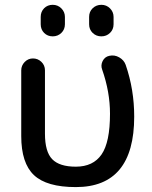

<svg xmlns="http://www.w3.org/2000/svg" viewBox="-20 -760 624 790"><path d="M346.7 -690.4Q346.7 -711.9 361.3 -726.1Q376 -740.2 397 -740.2Q418 -740.2 432.6 -725.6Q447.3 -710.9 447.3 -690.4V-660.2Q447.3 -638.7 432.6 -624.5Q418 -610.4 397 -610.4Q376 -610.4 361.3 -624.5Q346.7 -638.7 346.7 -660.2ZM147.5 -690.4Q147.5 -711.9 161.6 -726.1Q175.8 -740.2 196.8 -740.2Q217.8 -740.2 232.4 -725.6Q247.1 -710.9 247.1 -690.4V-660.2Q247.1 -638.7 232.4 -624.5Q217.8 -610.4 196.8 -610.4Q175.8 -610.4 161.6 -624.5Q147.5 -638.7 147.5 -660.2ZM292 9.8Q171.9 9.8 119.6 -39.6Q67.4 -88.9 67.4 -200.2V-470.7Q67.4 -490.2 81.5 -504.9Q95.7 -519.5 115.7 -519.5Q135.7 -519.5 150.4 -505.4Q165 -491.2 165 -470.7V-210Q165 -135.7 194.8 -105Q224.6 -74.2 292 -74.2Q363.3 -74.2 397.9 -124.5Q432.6 -174.8 432.6 -292Q432.6 -381.8 400.4 -473.6Q393.6 -491.2 402.3 -508.8Q411.1 -526.4 429.7 -530.3Q451.2 -535.2 470.7 -523.9Q490.2 -512.7 497.1 -493.2Q532.2 -391.6 532.2 -280.3Q532.2 9.8 292 9.8Z"/></svg>

Font: Rounded Mgen+ 2p medium
Style: Regular
Weight: 500
Designer: [Source Han Sans]
Ryoko NISHIZUKA  (kana & ideographs); Paul D. Hunt (Latin, Greek & Cyrillic); Wenlong ZHANG  (bopomofo
Version: Version 1.059.20150602